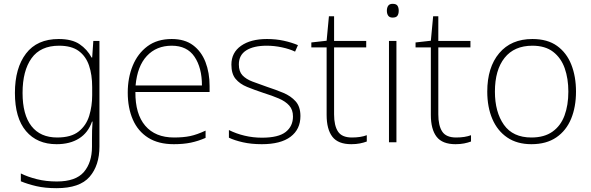

<svg xmlns="http://www.w3.org/2000/svg" viewBox="-20 -744 3091 1004"><path d="M287 -540Q356 -540 396 -513Q436 -486 459 -443H462L468 -530H500V22Q500 121 448.5 180.5Q397 240 276 240Q216 240 170.5 229.5Q125 219 89 204V163Q125 181 173 193Q221 205 277 205Q376 205 418.5 155.5Q461 106 461 23V-15Q461 -40 461.5 -61.5Q462 -83 464 -108H461Q441 -50 393.5 -20Q346 10 276 10Q174 10 116 -58.5Q58 -127 58 -258Q58 -388 116 -464Q174 -540 287 -540ZM289 -505Q192 -505 145 -439.5Q98 -374 98 -258Q98 -144 144.5 -84.5Q191 -25 279 -25Q352 -25 391.5 -56.5Q431 -88 446.5 -138.5Q462 -189 462 -246V-289Q462 -353 445.5 -401.5Q429 -450 391.5 -477.5Q354 -505 289 -505Z M878 -540Q946 -540 989.5 -507.5Q1033 -475 1054.5 -419.5Q1076 -364 1076 -294V-263H688Q687 -148 739.5 -86.5Q792 -25 890 -25Q939 -25 974.5 -32.5Q1010 -40 1055 -61V-23Q1016 -6 977.5 2Q939 10 889 10Q808 10 754.5 -24Q701 -58 674.5 -119Q648 -180 648 -260Q648 -337 674 -400.5Q700 -464 751 -502Q802 -540 878 -540ZM878 -505Q798 -505 748 -451.5Q698 -398 689 -297H1036Q1036 -390 997 -447.5Q958 -505 878 -505Z M1551 -137Q1551 -68 1499.5 -29Q1448 10 1349 10Q1294 10 1250 0Q1206 -10 1177 -24V-64Q1215 -45 1259 -34.5Q1303 -24 1350 -24Q1436 -24 1474 -54Q1512 -84 1512 -135Q1512 -170 1492.5 -192Q1473 -214 1438 -229Q1403 -244 1358 -258Q1310 -274 1272 -289.5Q1234 -305 1212 -331.5Q1190 -358 1190 -406Q1190 -469 1240.5 -504.5Q1291 -540 1376 -540Q1423 -540 1464 -531Q1505 -522 1538 -508L1523 -474Q1494 -488 1454 -496.5Q1414 -505 1375 -505Q1306 -505 1267.5 -480.5Q1229 -456 1229 -407Q1229 -370 1248 -350Q1267 -330 1300 -317.5Q1333 -305 1376 -290Q1422 -275 1461.5 -258.5Q1501 -242 1526 -214Q1551 -186 1551 -137Z M1820 -25Q1843 -25 1862.5 -28Q1882 -31 1898 -37V-4Q1882 2 1862 6Q1842 10 1817 10Q1748 10 1718 -29Q1688 -68 1688 -143V-496H1608V-522L1688 -531L1700 -659H1727V-530H1895V-496H1727V-146Q1727 -87 1747.5 -56Q1768 -25 1820 -25Z M2033 -724Q2052 -724 2058.5 -714Q2065 -704 2065 -688Q2065 -672 2058.5 -662Q2052 -652 2033 -652Q2017 -652 2010 -662Q2003 -672 2003 -688Q2003 -704 2010 -714Q2017 -724 2033 -724ZM2053 -530V0H2014V-530Z M2365 -25Q2388 -25 2407.5 -28Q2427 -31 2443 -37V-4Q2427 2 2407 6Q2387 10 2362 10Q2293 10 2263 -29Q2233 -68 2233 -143V-496H2153V-522L2233 -531L2245 -659H2272V-530H2440V-496H2272V-146Q2272 -87 2292.5 -56Q2313 -25 2365 -25Z M2992 -265Q2992 -185 2966.5 -123Q2941 -61 2889 -25.5Q2837 10 2759 10Q2684 10 2632.5 -25Q2581 -60 2554.5 -122Q2528 -184 2528 -265Q2528 -392 2590.5 -466Q2653 -540 2764 -540Q2843 -540 2893 -504Q2943 -468 2967.5 -406Q2992 -344 2992 -265ZM2568 -265Q2568 -158 2615 -91.5Q2662 -25 2759 -25Q2826 -25 2869 -55.5Q2912 -86 2932 -140Q2952 -194 2952 -265Q2952 -333 2933 -387Q2914 -441 2872.5 -473Q2831 -505 2764 -505Q2669 -505 2618.5 -441.5Q2568 -378 2568 -265Z"/></svg>

Font: Noto Sans Kannada ExtraLight
Style: Regular
Weight: 200
Designer: Jelle Bosma - Monotype Design Team
Foundry: Monotype Imaging Inc.
Version: Version 2.005; ttfautohint (v1.8.4.7-5d5b)